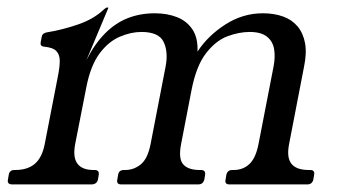

<svg xmlns="http://www.w3.org/2000/svg" viewBox="-47 -486 897 506"><path d="M-14.5 0Q-29 0 -26 -13L-24 -25Q-22 -38 -9 -38H-7Q26 -38 45 -54.5Q64 -71 70.8 -106L105.5 -284.5Q110.5 -309.2 110.5 -325.6Q110.5 -342 101.4 -351.5Q92.2 -361 69 -363Q58.2 -364 60.2 -375L63.2 -390Q65.2 -399.2 78 -401Q117 -407.2 158.9 -421.6Q200.8 -436 227.5 -461.8Q232.5 -466.2 235.5 -466.2H236.5Q238.5 -466.2 238.5 -465L180.5 -326.8Q201.8 -369.5 229 -397.1Q256.2 -424.8 289 -437.9Q321.8 -451 361 -451Q393.5 -451 419.5 -440.8Q445.5 -430.5 460.2 -408.4Q475 -386.2 473.5 -350Q500.8 -391.8 546.8 -421.4Q592.8 -451 645.8 -451Q675.5 -451 699 -442.5Q722.5 -434 737.2 -416.4Q752 -398.8 756.9 -372.5Q761.8 -346.2 754.2 -309.8L714.8 -106Q708 -71 721 -54.5Q734 -38 766.8 -38H770.5Q783.5 -38 780.8 -25L778.8 -13Q775.8 0 762.8 0H557.5Q544.5 0 547.5 -13L549.5 -25Q552.2 -38 565.2 -38H568.8Q593.5 -38 610.2 -53.6Q627 -69.2 634.2 -106L674 -311Q678.8 -335.8 675.4 -356.4Q672 -377 656.5 -389.4Q641 -401.8 610.8 -401.8Q583.2 -401.8 552.5 -390.4Q521.8 -379 495.8 -345.5Q469.8 -312 457.2 -245.8L430.2 -106Q422.8 -67.5 435.9 -52.8Q449 -38 479.2 -38H482.5Q495.5 -38 493.5 -25L491.5 -13Q488.5 0 475.5 0H272.5Q259.2 0 262.2 -13L264.2 -25Q266.2 -38 279.5 -38H283.2Q305.8 -38 324 -52.8Q342.2 -67.5 349.8 -106L389.5 -311Q396.8 -349.2 384.2 -375.5Q371.8 -401.8 325.5 -401.8Q298.2 -401.8 268.5 -389.1Q238.8 -376.5 215.2 -344.8Q191.8 -313 180.8 -257.5L151.2 -106.8Q144.5 -71.8 156.9 -54.9Q169.2 -38 199.5 -38H202.2Q215.2 -38 213.2 -25L211.2 -13Q208.2 0 193.8 0Z"/></svg>

Font: Young Serif Light
Style: Italic
Weight: 300
Italic angle: -10.979°
Designer: Bastien Sozeau
Foundry: NBR — Bastien Sozeau
Version: Version 5.001